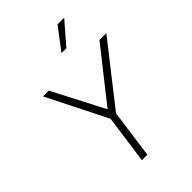

<svg xmlns="http://www.w3.org/2000/svg" viewBox="-287 -1126 1244 1244"><g transform="rotate(-45 335.0 -504.5)"><path d="M251 0H301L347 -333L670 -745H607L327 -390L143 -745H90L297 -333ZM373 -859H418L548 -1009H487Z"/></g></svg>

Font: Mluvka ExtraLight
Style: Italic
Weight: 200
Italic angle: -8°
Designer: Modified by Jiří Krblich, Original typeface by Gumpita Rahayu
Foundry: Gumpita Rahayu & Jiří Krblich
Version: Version 2.000;Glyphs 3.1.1 (3134)